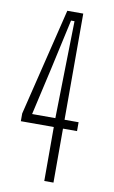

<svg xmlns="http://www.w3.org/2000/svg" viewBox="-90 -848 532 895"><g transform="rotate(10 176.0 -400.0)"><path d="M186 0V-255.5H30V-292L154 -800H229.5V-297.5H296V-255.5H229.5V0ZM76 -297.5H186L190.5 -522L195.5 -758H179L127 -522Z"/></g></svg>

Font: Big Shoulders Display Thin Light
Style: Regular
Weight: 300
Version: Version 2.002